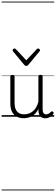

<svg xmlns="http://www.w3.org/2000/svg" viewBox="-20 -1435 686 2360"><path d="M270 18Q222 18 185 -1.5Q148 -21 127.5 -61.5Q107 -102 107 -166V-496Q107 -505 113 -509.5Q119 -514 132 -514Q146 -514 152.5 -509.5Q159 -505 159 -496V-171Q159 -127 171.5 -95.5Q184 -64 210 -47Q236 -30 277 -30Q306 -30 333 -39Q360 -48 383 -66.5Q406 -85 424 -115Q442 -145 452 -186V-496Q452 -506 458.5 -510.5Q465 -515 479 -515Q492 -515 498 -510.5Q504 -506 504 -496V-93Q504 -73 508.5 -58.5Q513 -44 523 -36.5Q533 -29 547 -29Q557 -29 567 -32.5Q577 -36 587 -43Q597 -50 607 -61Q613 -67 620 -66.5Q627 -66 633 -59Q638 -54 639.5 -47Q641 -40 636 -34Q625 -19 609 -7Q593 5 575 12Q557 19 537 19Q517 19 502 13Q487 7 476 -5Q465 -17 459 -35Q453 -53 452 -76V-97Q437 -63 415.5 -41Q394 -19 370 -6Q346 7 320.5 12.5Q295 18 270 18ZM448 -839Q456 -839 464 -832Q472 -825 472 -816Q472 -814 471 -810.5Q470 -807 466 -804L328 -638Q324 -632 318 -628.5Q312 -625 303 -625Q294 -625 288.5 -628.5Q283 -632 278 -638L140 -804Q137 -807 136 -810.5Q135 -814 135 -816Q135 -825 142.5 -832Q150 -839 158 -839Q163 -839 167 -837Q171 -835 175 -831L303 -694L432 -831Q436 -835 439.5 -837Q443 -839 448 -839ZM0 895H646V905H0ZM0 -20H646V0H0ZM0 -505H646V-500H0ZM0 -1415H646V-1405H0Z"/></svg>

Font: Playwrite BE WAL Guides
Style: Regular
Weight: 400
Designer: Veronika Burian, José Scaglione
Foundry: TypeTogether
Version: Version 1.003